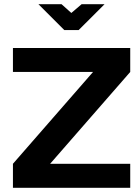

<svg xmlns="http://www.w3.org/2000/svg" viewBox="-20 -900 662 920"><path d="M604 -669.9V-555.2L220.2 -115.2H604V0H42V-115.2L425.8 -555.2H42V-669.9ZM164.1 -879.9H274.9L321.8 -837.9L371.1 -879.9H481L356.9 -755.9H288.1Z"/></svg>

Font: LT Wave Text Bold
Style: Regular
Weight: 700
Designer: Daniel Lyons
Version: Version 2.5 (Glyphs App)